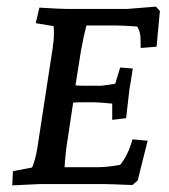

<svg xmlns="http://www.w3.org/2000/svg" viewBox="-20 -556 511 580"><path d="M182 -529H364L451 -536L463 -523L453 -415L405 -411Q405 -431 404 -446.5Q403 -462 394 -476Q346 -479 334 -479H241Q233 -449 225 -405L208 -298Q219 -297 236 -297H287L328 -303L343 -352L381 -349Q374 -301 371 -286L361 -199L319 -194V-243Q279 -247 264 -247H230Q211 -247 201 -246L184 -133Q178 -98 175 -51H279Q303 -51 343 -58Q368 -89 380 -135L426 -131L396 -11L380 3Q309 0 294 0H101L17 4L19 -39L77 -50Q87 -73 93 -110L139 -410Q143 -438 143 -453.5Q143 -469 142 -477L88 -486L99 -533Q162 -529 182 -529Z"/></svg>

Font: Andada SC
Style: Italic
Weight: 400
Italic angle: -8.29999°
Designer: Carolina Giovagnoli
Foundry: Carolina Giovagnoli
Version: Version 1.003